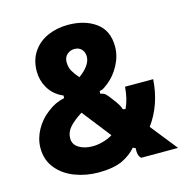

<svg xmlns="http://www.w3.org/2000/svg" viewBox="-115 -888 989 1015"><g transform="rotate(-15 380.0 -381.0)"><path d="M37 -187Q37 -237 63 -285Q89 -333 133 -366Q176 -400 226 -410L227 -424Q173 -447 146 -495Q123 -536 123 -584Q123 -646 153.5 -690.5Q184 -735 234.5 -757Q285 -779 345 -779Q437 -779 497 -735.5Q557 -692 557 -604Q557 -553 531 -504Q505 -455 467 -425Q463 -422 452.5 -414Q442 -406 434.5 -402.5Q427 -399 418 -398L416 -384Q435 -379 442.5 -373Q450 -367 466 -346L478 -330Q491 -313 498 -301.5Q505 -290 511 -273L525 -270Q538 -299 544 -325Q550 -351 553 -385H707Q698 -247 624 -146L740 0H538Q536 -2 531 -8.5Q526 -15 524 -26.5Q522 -38 523 -57L509 -63Q480 -29 433 -6Q381 17 302 17Q233 17 172 -6.5Q111 -30 74 -76Q37 -122 37 -187ZM399 -592Q399 -615 385 -631Q371 -647 345 -647Q322 -647 305 -631.5Q288 -616 288 -591Q288 -562 299.5 -541.5Q311 -521 333 -496Q399 -544 399 -592ZM417 -156 295 -312Q248 -282 225 -255.5Q202 -229 202 -196Q202 -162 232.5 -143.5Q263 -125 307 -125Q335 -125 365 -133.5Q395 -142 417 -156Z"/></g></svg>

Font: Open Sauce Sans Black
Style: Regular
Weight: 900
Designer: Alfredo Marco Pradil
Foundry: Creative Sauce Fz LLC
Version: Version 1.477